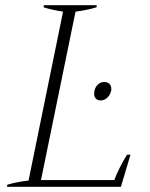

<svg xmlns="http://www.w3.org/2000/svg" viewBox="-20 -720 580 740"><path d="M8 -8Q44 -19 90 -24L223 -675Q174 -683 148 -692L149 -700H353L352 -692Q321 -682 271 -675L138 -26H421Q426 -43 442.5 -75.5Q459 -108 470 -124H483L446 0H7ZM343 -358Q343 -365 344 -369Q347 -385 357.5 -394.5Q368 -404 382 -404Q394 -404 401.5 -397Q409 -390 409 -377Q409 -372 408 -369Q404 -353 393 -343Q382 -333 368 -333Q356 -333 349.5 -340Q343 -347 343 -358Z"/></svg>

Font: Trirong ExtraLight
Style: Italic
Weight: 275
Italic angle: -12°
Designer: Katatrad Team
Foundry: CadsonDemak
Version: Version 1.003